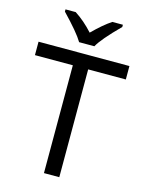

<svg xmlns="http://www.w3.org/2000/svg" viewBox="-136 -1012 827 1092"><g transform="rotate(15 278.0 -465.5)"><path d="M110.4 -918C172.9 -853 213.9 -804.2 233.4 -771H323.2C339.8 -802.2 381.3 -851.1 448.2 -918V-931.2H386.2C354.5 -910.6 318.4 -879.9 277.3 -838.9C243.2 -876.5 207.5 -907.2 170.4 -931.2H110.4ZM323.2 -634.8H544.9V-713.9H9.8V-634.8H232.9V0H323.2Z"/></g></svg>

Font: Noto Reveo Sans
Style: Regular
Weight: 400
Designer: Monotype Design team
Foundry: Monotype Imaging Inc.
Version: Version 1.04